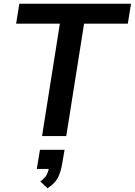

<svg xmlns="http://www.w3.org/2000/svg" viewBox="-20 -725 718 1023"><path d="M204 0 299 -599H66L83 -705H678L661 -599H428L333 0ZM233 278 195 242Q221 222 230 203.5Q239 185 243 160L268 175H176L193 73H324L311 149Q304 192 288 222.5Q272 253 233 278Z"/></svg>

Font: Mulish ExtraLight
Style: Bold Italic
Weight: 700
Italic angle: -9°
Version: Version 3.603